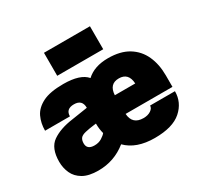

<svg xmlns="http://www.w3.org/2000/svg" viewBox="-165 -954 1185 1157"><g transform="rotate(-30 428.0 -375.5)"><path d="M597 14Q469 14 401 -55Q315 14 205 14Q138 14 98.5 -9Q59 -32 42 -69.5Q25 -107 25 -150Q25 -245 79 -282.5Q133 -320 222 -332L332 -349Q332 -406 275 -406Q218 -406 218 -355H45Q45 -407 65 -449.5Q85 -492 136 -518Q187 -544 280 -544Q398 -544 441 -493Q496 -544 591 -544Q677 -544 732.5 -510Q788 -476 815 -416.5Q842 -357 842 -280V-200H516Q521 -124 598 -124Q628 -124 648.5 -137.5Q669 -151 669 -170H842Q842 -92 782 -39Q722 14 597 14ZM260 -129Q289 -129 310.5 -142.5Q332 -156 341 -168Q332 -201 332 -239L316 -237Q282 -233 254.5 -226.5Q227 -220 217.5 -207Q208 -194 208 -172Q208 -129 260 -129ZM658 -330Q654 -406 587 -406Q520 -406 516 -330ZM594 -605H274V-765H594Z"/></g></svg>

Font: Tanohe Sans ExtraBold
Style: Regular
Weight: 800
Designer: Village Type and Design LLC & Cristiano Sobral
Foundry: Cooper Hewitt Smithsonian Design Museum
Version: Version 1.00;September 29, 2021;FontCreator 13.0.0.2655 64-b